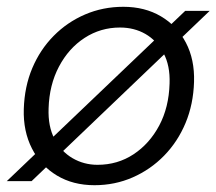

<svg xmlns="http://www.w3.org/2000/svg" viewBox="-20 -533 637 565"><path d="M0 0 525 -501H597L73 0ZM258 12Q195 12 147.5 -16.5Q100 -45 74 -96Q48 -147 50 -212Q52 -278 75 -332.5Q98 -387 138 -427.5Q178 -468 230.5 -490.5Q283 -513 343 -513Q406 -513 453.5 -485Q501 -457 527 -407.5Q553 -358 551 -292Q549 -226 526 -171Q503 -116 463 -75Q423 -34 370.5 -11Q318 12 258 12ZM267 -48Q326 -48 373 -79Q420 -110 448.5 -163.5Q477 -217 479 -287Q481 -340 461 -377Q441 -414 408 -433Q375 -452 333 -452Q276 -452 229 -421.5Q182 -391 153.5 -337Q125 -283 123 -214Q121 -161 140.5 -124Q160 -87 193.5 -67.5Q227 -48 267 -48Z"/></svg>

Font: DM Sans 18pt Light
Style: Italic
Weight: 300
Italic angle: -10°
Designer: Colophon Foundry, Jonny Pinhorn
Foundry: Colophon Foundry
Version: Version 4.004;gftools[0.9.30]